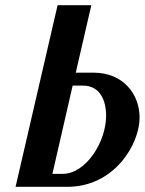

<svg xmlns="http://www.w3.org/2000/svg" viewBox="-20 -720 558 740"><path d="M222 -50H182L260 -390H300C366 -390 389 -332 389 -274C389 -173 311 -50 222 -50ZM518 -267C518 -355 457 -440 340 -440H272L332 -700H202L40 0H240C420 0 518 -163 518 -267Z"/></svg>

Font: Pfennig
Style: BoldItalic
Weight: 700
Italic angle: -13°
Version: Version 20100423